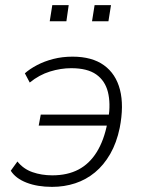

<svg xmlns="http://www.w3.org/2000/svg" viewBox="-20 -721 559 749"><path d="M183 8Q126 8 83.5 -8.5Q41 -25 22 -55L48 -91Q71 -62 106.5 -49.5Q142 -37 184 -37Q243 -37 286 -59.5Q329 -82 357.5 -128Q386 -174 399 -242L407 -231H131L139 -274H414L403 -259Q412 -318 401 -362Q390 -406 355.5 -430.5Q321 -455 258 -455Q217 -455 175 -442Q133 -429 96 -399L77 -435Q96 -452 124.5 -467Q153 -482 188 -491Q223 -500 263 -500Q339 -500 385.5 -466.5Q432 -433 448 -371Q464 -309 447 -222Q435 -164 410 -120.5Q385 -77 350.5 -48.5Q316 -20 273.5 -6Q231 8 183 8ZM339 -638 349 -701H413L403 -638ZM174 -638 184 -701H248L239 -638Z"/></svg>

Font: Nunito Sans 7pt SemiCondensed ExtraLight
Style: Italic
Weight: 250
Width: 4
Italic angle: -9°
Designer: Vernon Adams
Foundry: Vernon Adams
Version: Version 3.101;gftools[0.9.27]